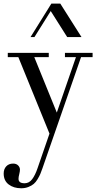

<svg xmlns="http://www.w3.org/2000/svg" viewBox="-23 -720 543 1048"><path d="M143.6 -517.6 257.3 -700.2H306.2L421.9 -517.6H343.8L253.9 -659.7L165 -517.6ZM-2.9 227.1Q-2.9 203.1 11 188Q24.9 172.9 48.8 172.9Q65.9 172.9 75.9 182.9Q85.9 192.9 85.9 206.1Q85.9 215.3 82 231Q78.1 245.6 78.1 256.3Q78.1 280.3 111.3 280.3Q136.2 280.3 152.8 257.8Q169.4 235.4 182.1 197.8L247.1 9.3L77.1 -408.2H19.5V-431.6H243.2V-408.2H164.1L287.1 -105.5L391.6 -408.2H331.5V-431.6H482.4V-408.2H419.4L208.5 199.2Q202.1 217.8 197 229.7Q191.9 241.7 182.1 258.1Q172.4 274.4 161.1 283.9Q149.9 293.5 132.1 300.5Q114.3 307.6 92.8 307.6Q51.8 307.6 24.4 286.9Q-2.9 266.1 -2.9 227.1Z"/></svg>

Font: Theano Didot
Style: Regular
Weight: 400
Designer: Alexey Kryukov
Version: Version 2.0